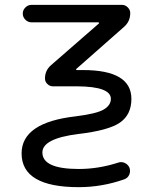

<svg xmlns="http://www.w3.org/2000/svg" viewBox="-20 -567 628 794"><path d="M110.4 -474.6Q95.7 -474.6 85 -485.4Q74.2 -496.1 74.2 -510.7Q74.2 -525.4 85 -536.1Q95.7 -546.9 110.4 -546.9H484.4Q498 -546.9 508.3 -536.6Q518.6 -526.4 518.6 -512.7Q518.6 -478.5 493.2 -456.1L295.9 -282.2Q293.9 -281.2 294.9 -279.3Q295.9 -277.3 296.9 -277.3H323.2Q523.4 -277.3 523.4 -158.2Q523.4 -92.8 476.1 -60.1Q428.7 -27.3 302.7 -12.7Q155.3 5.9 155.3 63.5Q155.3 131.8 305.7 131.8Q387.7 131.8 468.8 105.5Q482.4 100.6 496.1 106.9Q509.8 113.3 515.6 127Q520.5 142.6 514.2 156.2Q507.8 169.9 493.2 174.8Q401.4 207 305.7 207Q69.3 207 69.3 67.4Q69.3 -60.5 293 -85.9Q379.9 -96.7 409.2 -114.3Q438.5 -131.8 438.5 -158.2Q438.5 -209 299.8 -210H199.2Q185.5 -210 175.8 -219.7Q166 -229.5 166 -242.2Q166 -275.4 190.4 -296.9L388.7 -469.7Q390.6 -470.7 389.6 -472.7Q388.7 -474.6 386.7 -474.6Z"/></svg>

Font: Gen Jyuu Gothic P Regular
Style: Regular
Weight: 400
Designer: [Source Han Sans]
Ryoko NISHIZUKA  (kana & ideographs); Paul D. Hunt (Latin, Greek & Cyrillic); Wenlong ZHANG  (bopomofo
Version: Version 1.002.20150607